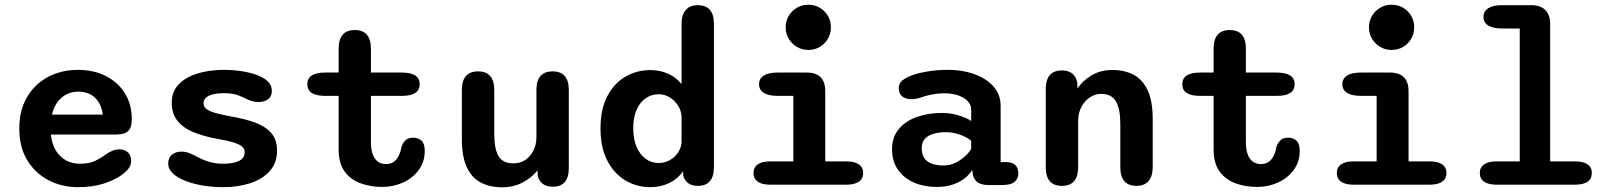

<svg xmlns="http://www.w3.org/2000/svg" viewBox="-20 -784 6849 815"><path d="M309.5 10.5Q244.5 10.5 188 -18Q131.5 -46.5 96.8 -102Q62 -157.5 62 -239Q62 -300.5 82.2 -346.8Q102.5 -393 137 -424.5Q171.5 -456 216 -471.8Q260.5 -487.5 309.5 -487.5Q378 -487.5 429.8 -461Q481.5 -434.5 510.5 -387.5Q539.5 -340.5 539.5 -277.5Q539.5 -243 524.2 -228Q509 -213 473 -213H196Q200 -173 217 -145.2Q234 -117.5 260.2 -103.2Q286.5 -89 318 -89Q359 -89 384.2 -101.2Q409.5 -113.5 427.5 -127.5Q441.5 -137 456 -143.5Q470.5 -150 487 -150Q509 -150 522.8 -137.2Q536.5 -124.5 536.5 -102Q536.5 -82.5 526 -69Q515.5 -55.5 499 -43Q469.5 -21 421.8 -5.2Q374 10.5 309.5 10.5ZM200.5 -297.5H416.5Q410 -343.5 383.2 -369.2Q356.5 -395 311 -395Q286.5 -395 264.2 -384.5Q242 -374 225.2 -352.5Q208.5 -331 200.5 -297.5Z M928 10.5Q884.5 10.5 842.8 3.8Q801 -3 767.5 -16Q734 -29 714 -47.5Q694 -66 694 -89.5Q694 -114.5 710 -127.5Q726 -140.5 751 -140.5Q762.5 -140.5 775.5 -136.8Q788.5 -133 804 -125Q819.5 -116.5 837.5 -108.2Q855.5 -100 877.5 -94.5Q899.5 -89 927 -89Q969 -89 993.8 -100.5Q1018.5 -112 1018.5 -138.5Q1018.5 -154.5 1004.2 -164.5Q990 -174.5 964 -181.5Q938 -188.5 902.5 -194.5Q845 -205 801.5 -222.8Q758 -240.5 733.5 -271Q709 -301.5 709 -348.5Q709 -387 728.2 -413.5Q747.5 -440 779.5 -456.2Q811.5 -472.5 850.8 -480Q890 -487.5 929.5 -487.5Q967 -487.5 1003.2 -482.2Q1039.5 -477 1069.2 -466.2Q1099 -455.5 1116.5 -438.8Q1134 -422 1134 -398Q1134 -375 1118.2 -363Q1102.5 -351 1078.5 -351Q1065 -351 1053 -354Q1041 -357 1028 -363Q1013 -371.5 989.5 -380Q966 -388.5 931 -388.5Q916.5 -388.5 901.2 -386.8Q886 -385 873 -380.2Q860 -375.5 852 -367Q844 -358.5 844 -345Q844 -329.5 858.5 -319.8Q873 -310 898 -303.5Q923 -297 955.5 -290.5Q1013.5 -281 1058.8 -265.2Q1104 -249.5 1130 -221Q1156 -192.5 1156 -144.5Q1156 -91.5 1124.2 -57Q1092.5 -22.5 1040.8 -6Q989 10.5 928 10.5Z M1360.5 -377Q1284.5 -377 1284.5 -426.5Q1284.5 -476 1360.5 -476H1417.5V-577Q1417.5 -656.5 1486 -656.5Q1554.5 -656.5 1554.5 -577V-476H1685.5Q1761.5 -476 1761.5 -426.5Q1761.5 -377 1685.5 -377H1554.5V-181Q1554.5 -148 1562.8 -127.2Q1571 -106.5 1585.2 -97Q1599.5 -87.5 1618 -87.5Q1647 -87.5 1663.2 -108.2Q1679.5 -129 1683.5 -158Q1688.5 -175 1699.8 -187.2Q1711 -199.5 1734 -199.5Q1756 -199.5 1769.5 -186.8Q1783 -174 1783 -143Q1783 -97 1757.5 -62.5Q1732 -28 1690.8 -9.2Q1649.5 9.5 1602 9.5Q1554 9.5 1511.8 -5.5Q1469.5 -20.5 1443.5 -55.2Q1417.5 -90 1417.5 -149.5V-377Z M2009.5 -481Q2078 -481 2078 -401.5V-214.5Q2078 -151 2096.5 -120.8Q2115 -90.5 2158.5 -90.5Q2188 -90.5 2210 -105.2Q2232 -120 2244.5 -145.5Q2257 -171 2257 -201.5V-401.5Q2257 -481 2326 -481Q2394.5 -481 2394.5 -401.5V-70.5Q2394.5 8.5 2326 8.5Q2275.5 8.5 2262.5 -37L2261.5 -60.5Q2236 -29 2197.8 -9Q2159.5 11 2111 11Q2060 11 2021.5 -8.8Q1983 -28.5 1961.8 -73.5Q1940.5 -118.5 1940.5 -194V-401.5Q1940.5 -481 2009.5 -481Z M2941.5 5Q2895 5 2880.5 -36.5L2879.5 -56.5Q2857 -25 2820.8 -7.2Q2784.5 10.5 2740 10.5Q2683.5 10.5 2635.2 -17.8Q2587 -46 2558 -101.8Q2529 -157.5 2529 -239Q2529 -320.5 2558 -375.8Q2587 -431 2635.2 -458.8Q2683.5 -486.5 2740 -486.5Q2782.5 -486.5 2816.8 -470.8Q2851 -455 2873 -427V-682.5Q2873 -721 2890.8 -741.5Q2908.5 -762 2941.5 -762Q3010.5 -762 3010.5 -682.5V-74.5Q3010.5 5 2941.5 5ZM2873 -177.5V-291Q2871.5 -315.5 2857.5 -336.8Q2843.5 -358 2822.2 -371Q2801 -384 2776 -384Q2746.5 -384 2722 -367.8Q2697.5 -351.5 2682.8 -319.2Q2668 -287 2668 -239Q2668 -192 2682.8 -159Q2697.5 -126 2722 -109Q2746.5 -92 2776 -92Q2800 -92 2821.2 -103.2Q2842.5 -114.5 2856.5 -134Q2870.5 -153.5 2873 -177.5Z M3250.5 -99H3347.5V-377H3281Q3242 -377 3222 -389.8Q3202 -402.5 3202 -426.5Q3202 -450.5 3222 -463.2Q3242 -476 3281 -476H3404Q3483 -476 3483 -397V-99H3571.5Q3607.5 -99 3625.8 -86.2Q3644 -73.5 3644 -49.5Q3644 -25.5 3625.8 -12.8Q3607.5 0 3571.5 0H3250.5Q3214.5 0 3196.5 -12.8Q3178.5 -25.5 3178.5 -49.5Q3178.5 -73.5 3196.5 -86.2Q3214.5 -99 3250.5 -99ZM3315 -668Q3315 -695 3328 -716.8Q3341 -738.5 3362.8 -751.2Q3384.5 -764 3411 -764Q3438 -764 3459.8 -751.2Q3481.5 -738.5 3494.2 -716.8Q3507 -695 3507 -668Q3507 -641.5 3494.2 -619.5Q3481.5 -597.5 3459.8 -584.8Q3438 -572 3411 -572Q3384.5 -572 3362.8 -584.8Q3341 -597.5 3328 -619.5Q3315 -641.5 3315 -668Z M4178 1.5Q4142.5 1.5 4126.5 -12.5Q4110.5 -26.5 4108.5 -51.5L4106.5 -63Q4099.5 -48.5 4080.2 -31.5Q4061 -14.5 4030 -2.5Q3999 9.5 3956.5 9.5Q3902.5 9.5 3859.5 -9.2Q3816.5 -28 3791.5 -63.8Q3766.5 -99.5 3766.5 -150.5Q3766.5 -202 3795.2 -236.2Q3824 -270.5 3871.8 -287.5Q3919.5 -304.5 3976 -304.5Q4008 -304.5 4034 -298.2Q4060 -292 4077.8 -284Q4095.5 -276 4102.5 -270V-319Q4102.5 -335 4093.2 -347.8Q4084 -360.5 4068.5 -369.5Q4053 -378.5 4033 -383.2Q4013 -388 3991.5 -388Q3961.5 -388 3934.2 -382.5Q3907 -377 3886.5 -369.5Q3876.5 -366 3867.5 -364.5Q3858.5 -363 3849.5 -363Q3825.5 -363 3810.2 -374.5Q3795 -386 3795 -409Q3795 -430.5 3810 -442.2Q3825 -454 3845 -462Q3870.5 -472.5 3913 -480Q3955.5 -487.5 4005.5 -487.5Q4049 -487.5 4088.8 -477.5Q4128.5 -467.5 4160 -448.2Q4191.5 -429 4209.5 -400.5Q4227.5 -372 4227.5 -335V-96H4251.5Q4276.5 -96 4289.5 -83.5Q4302.5 -71 4302.5 -48Q4302.5 -26 4286.8 -12.2Q4271 1.5 4232 1.5ZM4102.5 -185.5Q4095.5 -193.5 4078.8 -202.2Q4062 -211 4039.8 -217Q4017.5 -223 3994 -223Q3950 -223 3921.2 -207Q3892.5 -191 3892.5 -154Q3892.5 -128 3904.2 -111.8Q3916 -95.5 3937 -88.5Q3958 -81.5 3985 -81.5Q4013.5 -81.5 4037.5 -94Q4061.5 -106.5 4078.8 -123Q4096 -139.5 4102.5 -152.5Z M4804.5 5Q4735.5 5 4735.5 -74.5V-258.5Q4735.5 -322 4716.8 -353.8Q4698 -385.5 4654.5 -385.5Q4634 -385.5 4616.2 -376.5Q4598.5 -367.5 4585 -351.8Q4571.5 -336 4564 -315.8Q4556.5 -295.5 4556.5 -273V-74.5Q4556.5 5 4487.5 5Q4419 5 4419 -74.5V-405.5Q4419 -485 4487.5 -485Q4542.5 -485 4553 -433L4553.5 -408.5Q4576.5 -442.5 4614.5 -464.8Q4652.5 -487 4702 -487Q4753.5 -487 4792 -466.5Q4830.5 -446 4851.8 -400.2Q4873 -354.5 4873 -278.5V-74.5Q4873 -36 4855.2 -15.5Q4837.5 5 4804.5 5Z M5074.5 -377Q4998.5 -377 4998.5 -426.5Q4998.5 -476 5074.5 -476H5131.5V-577Q5131.5 -656.5 5200 -656.5Q5268.5 -656.5 5268.5 -577V-476H5399.5Q5475.5 -476 5475.5 -426.5Q5475.5 -377 5399.5 -377H5268.5V-181Q5268.5 -148 5276.8 -127.2Q5285 -106.5 5299.2 -97Q5313.5 -87.5 5332 -87.5Q5361 -87.5 5377.2 -108.2Q5393.5 -129 5397.5 -158Q5402.5 -175 5413.8 -187.2Q5425 -199.5 5448 -199.5Q5470 -199.5 5483.5 -186.8Q5497 -174 5497 -143Q5497 -97 5471.5 -62.5Q5446 -28 5404.8 -9.2Q5363.5 9.5 5316 9.5Q5268 9.5 5225.8 -5.5Q5183.5 -20.5 5157.5 -55.2Q5131.5 -90 5131.5 -149.5V-377Z M5726.5 -99H5823.5V-377H5757Q5718 -377 5698 -389.8Q5678 -402.5 5678 -426.5Q5678 -450.5 5698 -463.2Q5718 -476 5757 -476H5880Q5959 -476 5959 -397V-99H6047.5Q6083.5 -99 6101.8 -86.2Q6120 -73.5 6120 -49.5Q6120 -25.5 6101.8 -12.8Q6083.5 0 6047.5 0H5726.5Q5690.5 0 5672.5 -12.8Q5654.5 -25.5 5654.5 -49.5Q5654.5 -73.5 5672.5 -86.2Q5690.5 -99 5726.5 -99ZM5791 -668Q5791 -695 5804 -716.8Q5817 -738.5 5838.8 -751.2Q5860.5 -764 5887 -764Q5914 -764 5935.8 -751.2Q5957.5 -738.5 5970.2 -716.8Q5983 -695 5983 -668Q5983 -641.5 5970.2 -619.5Q5957.5 -597.5 5935.8 -584.8Q5914 -572 5887 -572Q5860.5 -572 5838.8 -584.8Q5817 -597.5 5804 -619.5Q5791 -641.5 5791 -668Z M6334 0Q6298 0 6279.8 -12.8Q6261.5 -25.5 6261.5 -49.5Q6261.5 -73.5 6279.8 -86.2Q6298 -99 6334 -99H6431V-663H6356Q6317.5 -663 6297.2 -675.8Q6277 -688.5 6277 -712Q6277 -736 6297.2 -749Q6317.5 -762 6356 -762H6480.5Q6519 -762 6539.5 -741.5Q6560 -721 6560 -682.5V-99H6664.5Q6701 -99 6719 -86.2Q6737 -73.5 6737 -49.5Q6737 -25.5 6719 -12.8Q6701 0 6664.5 0Z"/></svg>

Font: Sono Monospace SemiBold
Style: Regular
Weight: 600
Designer: Tyler Finck
Foundry: Tyler Finck
Version: Version 2.112